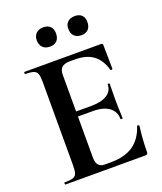

<svg xmlns="http://www.w3.org/2000/svg" viewBox="-148 -906 847 1001"><g transform="rotate(-20 276.0 -405.0)"><path d="M41 -12Q73 -12 87.5 -17Q102 -22 107 -36.5Q112 -51 112 -81V-544Q112 -574 107 -588Q102 -602 87 -607.5Q72 -613 41 -613Q38 -613 38 -619Q38 -625 41 -625H465Q475 -625 475 -616L477 -483Q477 -481 471.5 -480Q466 -479 465 -482Q449 -540 411 -568Q373 -596 311 -596H281Q251 -596 237 -583Q223 -570 223 -543V-85Q223 -56 234 -42Q245 -28 269 -28H302Q380 -28 427 -60Q474 -92 496 -159Q496 -161 500 -161Q503 -161 505.5 -159.5Q508 -158 508 -157Q498 -79 498 -15Q498 -7 495 -3.5Q492 0 483 0H41Q38 0 38 -6Q38 -12 41 -12ZM305 -311H170V-339H306Q364 -339 395 -359Q426 -379 426 -415Q426 -418 431.5 -418Q437 -418 437 -415L436 -325L437 -277Q439 -243 439 -223Q439 -221 433 -221Q427 -221 427 -223Q427 -264 395.5 -287.5Q364 -311 305 -311ZM157 -758Q157 -782 172 -796Q187 -810 212 -810Q237 -810 250.5 -796Q264 -782 264 -758Q264 -732 250.5 -717.5Q237 -703 212 -703Q186 -703 171.5 -717.5Q157 -732 157 -758ZM332 -758Q332 -782 346.5 -795.5Q361 -809 386 -809Q411 -809 424.5 -795.5Q438 -782 438 -758Q438 -732 424.5 -717.5Q411 -703 386 -703Q360 -703 346 -717.5Q332 -732 332 -758Z"/></g></svg>

Font: Cormorant SC
Style: Bold
Weight: 700
Designer: Christian Thalmann (Catharsis Fonts)
Foundry: Catharsis Fonts
Version: Version 4.000